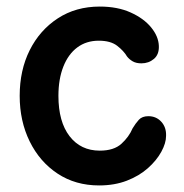

<svg xmlns="http://www.w3.org/2000/svg" viewBox="-20 -550 561 585"><path d="M282 15Q210 15 155.5 -21Q101 -57 70.5 -119Q40 -181 40 -258Q40 -336 70.5 -397Q101 -458 156 -494Q211 -530 284 -530Q338 -530 378 -512Q418 -494 440.5 -466.5Q463 -439 464 -410Q465 -384 449 -370.5Q433 -357 411 -357Q395 -357 384.5 -363Q374 -369 367 -378Q357 -395 337 -410.5Q317 -426 281 -426Q243 -426 215.5 -405.5Q188 -385 173 -347Q158 -309 158 -258Q158 -179 192 -135Q226 -91 284 -91Q327 -91 350 -112Q373 -133 384 -159Q393 -174 403 -185Q413 -196 432 -196Q456 -196 471.5 -179Q487 -162 486 -136Q486 -114 471.5 -87.5Q457 -61 430.5 -37.5Q404 -14 366.5 0.5Q329 15 282 15Z"/></svg>

Font: National Park SemiBold
Style: Regular
Weight: 600
Designer: Andrea Herstowski, Ben Hoepner
Version: Version 1.009